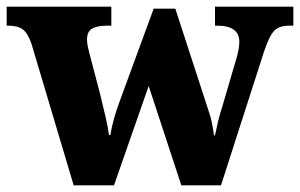

<svg xmlns="http://www.w3.org/2000/svg" viewBox="-25 -556 900 576"><path d="M69 -426Q58 -457 43 -468Q28 -479 -1 -479H-5V-536H309V-479H296Q266 -479 251 -470Q236 -461 236 -437Q236 -428 238.5 -416Q241 -404 244 -393L274 -279Q283 -243 291 -208.5Q299 -174 302 -151H306Q310 -175 317 -200Q324 -225 334 -252L436 -530H501L597 -235Q606 -210 610.5 -188Q615 -166 617 -150H620Q625 -174 629.5 -193Q634 -212 643 -240L684 -380Q688 -392 690.5 -406.5Q693 -421 693 -430Q693 -479 627 -479H620V-536H855V-479H842Q813 -479 798 -464Q783 -449 767 -401L638 0H519L421 -298L317 0H196Z"/></svg>

Font: Noto Serif Tamil ExtraBold
Style: Italic
Weight: 800
Italic angle: -12°
Designer: Indian Type Foundry, Tom Grace, and the Monotype Design Team
Foundry: Monotype Imaging Inc.
Version: Version 2.003; ttfautohint (v1.8.4.7-5d5b)